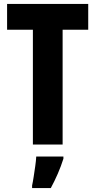

<svg xmlns="http://www.w3.org/2000/svg" viewBox="-20 -734 484 975"><path d="M298 0H147V-583H16V-714H428V-583H298ZM302 72Q290 110 273.5 148Q257 186 238 221H143V208Q147 190 151 163.5Q155 137 159 109.5Q163 82 164 61H302Z"/></svg>

Font: Noto Sans Tamil ExtraCondensed ExtraBold
Style: Regular
Weight: 800
Width: 2
Designer: Jelle Bosma - Monotype Design Team
Foundry: Monotype Imaging Inc.
Version: Version 2.004; ttfautohint (v1.8.4.7-5d5b)